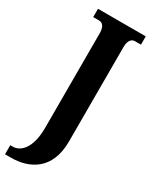

<svg xmlns="http://www.w3.org/2000/svg" viewBox="-260 -768 846 1062"><g transform="rotate(30 163.5 -237.0)"><path d="M-18 240H19C136 240 253 183 253 2V-601C253 -647 273 -661 291 -661H330V-714H25V-661H64C81 -661 101 -647 101 -603V3C101 137 44 182 -1 182H-18Z"/></g></svg>

Font: Noto Serif Bengali ExtraCondensed ExtraBold
Style: Regular
Weight: 800
Width: 2
Designer: Juan Bruce, Universal Thirst, Indian Type Foundry and the Monotype Design Team.
Foundry: Monotype Imaging Inc.
Version: Version 2.003